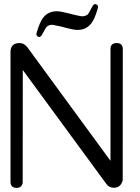

<svg xmlns="http://www.w3.org/2000/svg" viewBox="-20 -909 677 929"><path d="M573.7 -37.1Q573.2 -33.2 571.3 -28.8Q560.5 -0.5 530.3 -0.5Q507.8 -0.5 494.6 -19L90.3 -570.3L89.8 -75.7V-25.4Q85.9 0 60.5 0Q30.8 0 30.8 -29.8V-656.7Q30.8 -700.7 74.7 -700.7Q91.3 -700.7 104 -689L107.4 -686Q111.8 -681.2 112.8 -679.7L514.6 -130.9V-670.9Q514.6 -700.7 544.4 -700.7Q574.2 -700.7 574.2 -670.9ZM185.1 -744.1Q177.7 -730 169.4 -730Q167 -730 164.6 -731.4Q156.2 -735.4 156.2 -743.7Q156.2 -745.1 156.7 -747.1L157.7 -752Q171.9 -800.8 188 -822.3Q212.4 -854.5 254.9 -854.5H256.3Q272 -854.5 308.6 -845.2Q312.5 -844.2 333.5 -838.9L359.4 -833Q373 -830.1 376.5 -830.1Q394 -830.1 405.3 -839.8Q408.7 -843.3 425.3 -875Q432.6 -889.2 440.9 -889.2Q443.4 -889.2 445.8 -887.7Q454.6 -883.8 454.6 -875Q454.6 -873.5 454.1 -871.6L452.6 -867.2Q439 -818.4 422.4 -796.9Q397.9 -764.2 355.5 -764.2H354Q338.4 -764.2 302.2 -773.4Q297.9 -774.4 276.9 -780.3L251 -785.6Q237.8 -788.6 233.9 -789.1Q216.3 -789.1 205.1 -778.8Q201.7 -775.4 185.1 -744.1Z"/></svg>

Font: inglobal
Style: Regular
Weight: 400
Designer: Andrey Kochetov, Denis Davydov, Evgeny Yurtaev
Foundry: inglobal
Version: Version 1.00 September 25, 2014, initial release